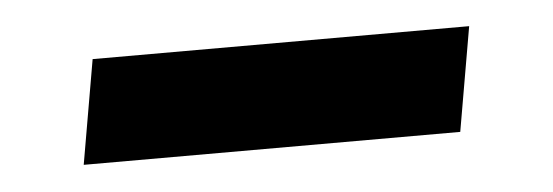

<svg xmlns="http://www.w3.org/2000/svg" viewBox="-25 -435 550 191"><g transform="rotate(-5 250.0 -340.0)"><path d="M53 -288 71 -392H447L429 -288Z"/></g></svg>

Font: Iosevka Slab Extrabold
Style: Italic
Weight: 800
Italic angle: -9°
Monospace: yes
Designer: Belleve Invis
Foundry: Belleve Invis
Version: Version 11.1.0; ttfautohint (v1.8.3)